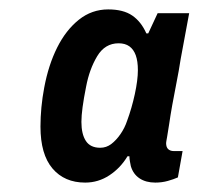

<svg xmlns="http://www.w3.org/2000/svg" viewBox="-20 -718 422 408"><path d="M161 -330Q117 -330 91.5 -360Q66 -390 66 -449Q66 -469 68 -490Q70 -511 74 -532Q83 -580 101.5 -617Q120 -654 147.5 -676Q175 -698 210 -698Q242 -698 261 -685Q280 -672 291 -647H295L315 -690H382L364 -593Q360 -567 355 -542Q350 -517 346 -494.5Q342 -472 339.5 -454.5Q337 -437 335 -426.5Q333 -416 333 -414Q333 -405 337.5 -401Q342 -397 349 -397H368L358 -341Q349 -337 336.5 -333.5Q324 -330 310 -330Q290 -330 276.5 -339Q263 -348 258 -365Q257 -370 256 -375.5Q255 -381 255 -386H251Q236 -361 212.5 -345.5Q189 -330 161 -330ZM193 -404Q206 -404 216.5 -412Q227 -420 236 -433Q245 -446 250 -461Q260 -488 266.5 -518Q273 -548 273 -569Q273 -588 268.5 -600.5Q264 -613 255 -619.5Q246 -626 232 -626Q203 -626 186.5 -598.5Q170 -571 163 -534Q158 -509 155.5 -490.5Q153 -472 153 -459Q153 -433 162.5 -418.5Q172 -404 193 -404Z"/></svg>

Font: Archivo SemiCondensed
Style: Bold Italic
Weight: 700
Width: 4
Italic angle: -10°
Designer: Hector Gatti
Foundry: Omnibus-Type
Version: Version 2.001